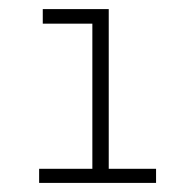

<svg xmlns="http://www.w3.org/2000/svg" viewBox="-20 -703 423 422"><path d="M323 -332V-301H66V-332H183V-651H74V-683H219V-332Z"/></svg>

Font: Montserrat Ace
Style: Light
Weight: 300
Designer: Julieta Ulanovsky
Foundry: Julieta Ulanovsky
Version: Version 1